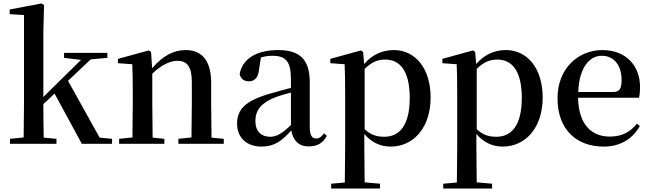

<svg xmlns="http://www.w3.org/2000/svg" viewBox="-20 -833 3768 1112"><path d="M351 -498 449 -486 334 -373 231 -271V-647L235 -804L220 -813L36 -778V-751L119 -746V-232L117 -37L38 -29V0H307V-29L233 -36C232 -91 231 -172 231 -230L296 -291L454 0H629V-29L557 -36L374 -365L505 -489L602 -498V-527H351Z M1088 0H1276V-29L1205 -36L1203 -232V-353C1203 -486 1146 -543 1056 -543C990 -543 928 -515 861 -438L855 -532L842 -541L663 -492V-467L746 -461C748 -412 749 -368 749 -301V-232L747 -37L670 -29V0H932V-29L864 -36L862 -232V-406C918 -461 971 -481 1008 -481C1061 -481 1091 -449 1091 -359V-232L1089 -37L1013 -29V0Z M1768 15C1817 15 1850 -4 1873 -46L1857 -61C1839 -38 1828 -31 1812 -31C1787 -31 1774 -47 1774 -100V-356C1774 -488 1717 -543 1591 -543C1462 -543 1383 -490 1368 -404C1374 -376 1394 -362 1422 -362C1451 -362 1475 -380 1480 -428L1491 -500C1514 -507 1535 -510 1556 -510C1634 -510 1665 -480 1665 -372V-324C1624 -313 1581 -302 1545 -291C1401 -250 1353 -199 1353 -117C1353 -33 1412 16 1494 16C1569 16 1611 -16 1667 -77C1678 -19 1710 15 1768 15ZM1665 -109C1610 -55 1578 -41 1545 -41C1494 -41 1459 -71 1459 -133C1459 -194 1494 -238 1571 -268C1596 -278 1630 -288 1665 -297Z M2243 16C2374 16 2474 -93 2474 -268C2474 -440 2383 -543 2261 -543C2198 -543 2137 -519 2089 -462L2083 -532L2070 -541L1893 -492V-467L1976 -461C1978 -412 1979 -366 1979 -299V19L1977 224L1898 231V259H2181V231L2092 223L2090 19V-57C2135 -4 2188 16 2243 16ZM2092 -434C2136 -477 2172 -488 2211 -488C2297 -488 2353 -422 2353 -266C2353 -100 2289 -41 2206 -41C2162 -41 2128 -51 2092 -85Z M2892 16C3023 16 3123 -93 3123 -268C3123 -440 3032 -543 2910 -543C2847 -543 2786 -519 2738 -462L2732 -532L2719 -541L2542 -492V-467L2625 -461C2627 -412 2628 -366 2628 -299V19L2626 224L2547 231V259H2830V231L2741 223L2739 19V-57C2784 -4 2837 16 2892 16ZM2741 -434C2785 -477 2821 -488 2860 -488C2946 -488 3002 -422 3002 -266C3002 -100 2938 -41 2855 -41C2811 -41 2777 -51 2741 -85Z M3477 16C3572 16 3643 -28 3686 -103L3669 -117C3631 -69 3583 -42 3512 -42C3407 -42 3331 -110 3328 -267H3681C3685 -284 3687 -303 3687 -328C3687 -449 3609 -543 3469 -543C3331 -543 3209 -439 3209 -264C3209 -81 3320 16 3477 16ZM3329 -300C3334 -440 3393 -510 3465 -510C3536 -510 3580 -455 3580 -369C3580 -320 3569 -300 3530 -300Z"/></svg>

Font: Noto Serif CJK HK SemiBold
Style: Regular
Weight: 600
Designer: Ryoko NISHIZUKA 西塚涼子 (kana & ideographs); Frank Grießhammer (Latin, Greek & Cyrillic); Wenlong ZHANG 张文龙 (bopomofo); San
Foundry: Adobe
Version: Version 2.001;hotconv 1.1.0;makeotfexe 2.6.0